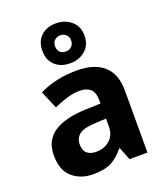

<svg xmlns="http://www.w3.org/2000/svg" viewBox="-153 -940 904 1053"><g transform="rotate(-20 299.5 -414.0)"><path d="M317 -556Q419 -556 473.5 -507.5Q528 -459 528 -364V0H423L394 -74H390Q354 -30 315.5 -10Q277 10 208 10Q136 10 88 -32Q40 -74 40 -161Q40 -246 102 -289.5Q164 -333 287 -338L378 -341V-358Q378 -407 355.5 -426.5Q333 -446 294 -446Q257 -446 218 -434Q179 -422 141 -405L97 -508Q140 -530 195.5 -543Q251 -556 317 -556ZM321 -250Q249 -248 221.5 -227Q194 -206 194 -168Q194 -133 213.5 -116.5Q233 -100 266 -100Q313 -100 345.5 -128Q378 -156 378 -208V-253ZM298 -605Q244 -605 210.5 -636Q177 -667 177 -721Q177 -776 210.5 -807Q244 -838 298 -838Q350 -838 386.5 -807Q423 -776 423 -722Q423 -667 387 -636Q351 -605 298 -605ZM298 -674Q318 -674 331.5 -687Q345 -700 345 -721Q345 -743 331.5 -755.5Q318 -768 298 -768Q278 -768 264.5 -755.5Q251 -743 251 -721Q251 -700 263 -687Q275 -674 298 -674Z"/></g></svg>

Font: Noto Sans Meetei Mayek
Style: Bold
Weight: 700
Designer: Monotype Design Team and Neelakash Kshetrimayum
Foundry: Monotype Imaging Inc.
Version: Version 2.002; ttfautohint (v1.8.4.7-5d5b)